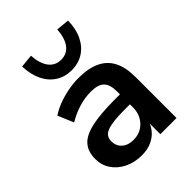

<svg xmlns="http://www.w3.org/2000/svg" viewBox="-217 -861 981 981"><g transform="rotate(-45 273.5 -370.5)"><path d="M226 10Q173 10 131.5 -10.5Q90 -31 66.5 -66Q43 -101 43 -145Q43 -199 71 -230.5Q99 -262 162 -276Q225 -290 331 -290H381V-218H332Q285 -218 253 -214.5Q221 -211 201.5 -203.5Q182 -196 173.5 -183Q165 -170 165 -151Q165 -118 188 -97Q211 -76 252 -76Q285 -76 310.5 -91.5Q336 -107 351 -134Q366 -161 366 -196V-311Q366 -361 344 -383Q322 -405 270 -405Q229 -405 186 -392.5Q143 -380 99 -354L63 -439Q89 -457 124.5 -470.5Q160 -484 199.5 -491.5Q239 -499 274 -499Q346 -499 392.5 -477Q439 -455 462 -410.5Q485 -366 485 -296V0H368V-104H376Q369 -69 348.5 -43.5Q328 -18 297 -4Q266 10 226 10ZM279 -551Q231 -551 194 -574.5Q157 -598 136 -641.5Q115 -685 113 -744L184 -751Q188 -691 212.5 -659Q237 -627 279 -627Q321 -627 345.5 -659Q370 -691 374 -751L445 -744Q444 -685 423 -641.5Q402 -598 365 -574.5Q328 -551 279 -551Z"/></g></svg>

Font: Nunito Sans 12pt ExtraLight
Style: Regular
Weight: 200
Version: Version 3.101;gftools[0.9.27]